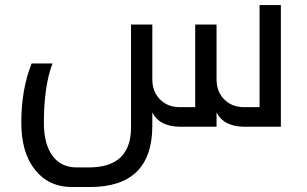

<svg xmlns="http://www.w3.org/2000/svg" viewBox="-20 -505 1224 765"><path d="M586.9 -407.2H502V2.9C502 109 446 162.1 334 162.1H285.2C243.8 162.1 211.8 146.6 189 115.5C166.2 84.4 154.8 40.5 154.8 -16.1C154.8 -112.5 166.2 -191.1 189 -252H106C78.6 -183.9 64.9 -105.3 64.9 -16.1C64.9 64 83.3 126.7 119.9 172.1C156.5 217.5 205.2 240.2 266.1 240.2H337.9C503.9 240.2 586.9 158.9 586.9 -3.9V-57.1C606.1 -19 643.6 0 699.2 0H842.8V-57.1C862 -19 899.4 0 955.1 0H1099.1V-484.9H1014.2V-78.1H952.1C919.9 -78.1 893.6 -88.5 873.3 -109.1C852.9 -129.8 842.8 -156.4 842.8 -189V-407.2H757.8V-78.1H695.8C663.9 -78.1 637.8 -88.5 617.4 -109.1C597.1 -129.8 586.9 -156.4 586.9 -189Z"/></svg>

Font: Droid Sans Arabic
Style: Regular
Weight: 400
Foundry: Ascender Corporation
Version: Version 1.00